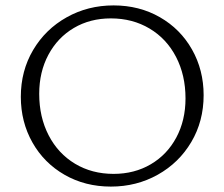

<svg xmlns="http://www.w3.org/2000/svg" viewBox="-20 -684 830 710"><path d="M57 -326Q57 -422 102.5 -499Q148 -576 226.5 -620Q305 -664 400 -664Q495 -664 571 -620.5Q647 -577 690 -501Q733 -425 733 -332Q733 -236 687.5 -159Q642 -82 563.5 -38Q485 6 390 6Q295 6 219 -37.5Q143 -81 100 -157Q57 -233 57 -326ZM666 -320Q666 -406 631 -473.5Q596 -541 533 -578.5Q470 -616 390 -616Q313 -616 253 -580.5Q193 -545 159 -481.5Q125 -418 125 -337Q125 -251 160 -183.5Q195 -116 257.5 -78.5Q320 -41 400 -41Q477 -41 537.5 -76.5Q598 -112 632 -175.5Q666 -239 666 -320Z"/></svg>

Font: Ysabeau Semilight
Style: Regular
Weight: 300
Designer: Christian Thalmann (Catharsis Fonts)
Version: Version 0.003